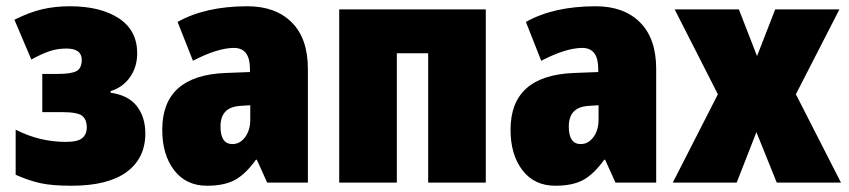

<svg xmlns="http://www.w3.org/2000/svg" viewBox="-20 -583 2710 613"><path d="M418 -413Q418 -369 395 -336.5Q372 -304 333 -292V-287Q390 -279 417 -244Q444 -209 444 -157Q444 -78 384.5 -34Q325 10 208 10Q147 10 110 2Q73 -6 30 -25V-169Q106 -130 190 -130Q228 -130 242.5 -142Q257 -154 257 -176Q257 -202 242 -213.5Q227 -225 178 -225H115V-347H165Q209 -347 225 -356.5Q241 -366 241 -392Q241 -428 192 -428Q163 -428 138 -419.5Q113 -411 80 -393L26 -520Q74 -544 115 -553.5Q156 -563 203 -563Q301 -563 359.5 -524.5Q418 -486 418 -413Z M963 -363V0H833L800 -73H797Q765 -28 731 -9Q697 10 641 10Q574 10 536 -39.5Q498 -89 498 -169Q498 -342 700 -350L778 -353V-363Q778 -430 727 -430Q675 -430 596 -389L547 -513Q636 -563 770 -563Q860 -563 911.5 -511.5Q963 -460 963 -363ZM748 -245Q715 -243 699.5 -226.5Q684 -210 684 -179Q684 -123 722 -123Q746 -123 762.5 -145Q779 -167 779 -201V-247Z M1531 0H1347V-413H1247V0H1063V-553H1531Z M2075 -363V0H1945L1912 -73H1909Q1877 -28 1843 -9Q1809 10 1753 10Q1686 10 1648 -39.5Q1610 -89 1610 -169Q1610 -342 1812 -350L1890 -353V-363Q1890 -430 1839 -430Q1787 -430 1708 -389L1659 -513Q1748 -563 1882 -563Q1972 -563 2023.5 -511.5Q2075 -460 2075 -363ZM1860 -245Q1827 -243 1811.5 -226.5Q1796 -210 1796 -179Q1796 -123 1834 -123Q1858 -123 1874.5 -145Q1891 -167 1891 -201V-247Z M2134 -553H2339L2397 -404L2455 -553H2660L2521 -282L2665 0H2460L2395 -161L2332 0H2128L2272 -282Z"/></svg>

Font: Noto Sans Display Black Narrow
Style: Regular
Weight: 900
Width: 4
Designer: Monotype Design team
Foundry: Monotype Imaging Inc.
Version: Version 1.000